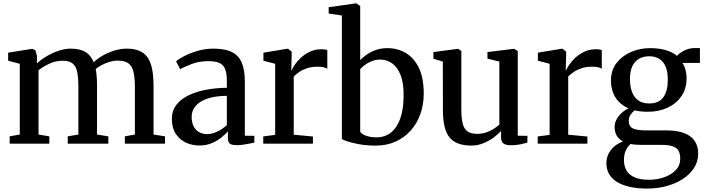

<svg xmlns="http://www.w3.org/2000/svg" viewBox="-20 -839 4119 1121"><path d="M36.5 0V-43L95.5 -53.5V-466.5L27.5 -484.5V-531.5L168.5 -554L186.5 -546L196 -512.5L195.5 -468.5Q216.5 -489 249.5 -509Q282.5 -529 320.2 -542Q358 -555 392.5 -555Q446.5 -555 478.8 -535.8Q511 -516.5 527 -475.5Q546 -494.5 577 -512.8Q608 -531 645.2 -543Q682.5 -555 719 -555Q764.5 -555 795 -541.8Q825.5 -528.5 843.2 -501.2Q861 -474 868.8 -432.8Q876.5 -391.5 876.5 -334.5V-53.5L943.5 -43V0H709V-43L767.5 -53.5V-331.5Q767.5 -382.5 760 -416.8Q752.5 -451 731.2 -468Q710 -485 668.5 -485Q644 -485 620.2 -478Q596.5 -471 575.5 -460Q554.5 -449 538.5 -436.5Q541.5 -423.5 543.2 -407.2Q545 -391 545.8 -372.8Q546.5 -354.5 546.5 -335V-53.5L612.5 -43V0H375.5V-43L437.5 -53.5V-333.5Q437.5 -384.5 430.8 -418Q424 -451.5 404.5 -468Q385 -484.5 345 -484.5Q306 -484.5 269 -467.5Q232 -450.5 205 -429V-53.5L268 -43V0Z M1144.5 10.5Q1101.5 10.5 1065 -6.5Q1028.5 -23.5 1006 -58Q983.5 -92.5 983.5 -144.5Q983.5 -194 1010.8 -228.2Q1038 -262.5 1084 -284Q1130 -305.5 1187.2 -315.8Q1244.5 -326 1304.5 -326.5V-365.5Q1304.5 -407.5 1295.5 -433Q1286.5 -458.5 1263.2 -470.2Q1240 -482 1197.5 -482Q1141.5 -482 1099 -465.2Q1056.5 -448.5 1031.5 -435.5L1008 -481.5Q1020.5 -492.5 1052.8 -509.8Q1085 -527 1130.2 -541Q1175.5 -555 1227 -555Q1294 -555 1334 -535Q1374 -515 1391.8 -472.5Q1409.5 -430 1409.5 -363V-46.5L1465 -46V-6.5Q1454 -4 1436.5 -0.5Q1419 3 1399.2 5.8Q1379.5 8.5 1361.5 8.5Q1334.5 8.5 1322.5 0Q1310.5 -8.5 1310.5 -37V-72Q1299 -58 1275.5 -38.5Q1252 -19 1218.8 -4.2Q1185.5 10.5 1144.5 10.5ZM1190 -56Q1217.5 -56 1249 -71Q1280.5 -86 1304.5 -108.5V-279.5Q1236.5 -279 1190.8 -263.2Q1145 -247.5 1122 -220.2Q1099 -193 1099 -157.5Q1099 -123 1111 -100.5Q1123 -78 1143.5 -67Q1164 -56 1190 -56Z M1517 0V-42.5L1586.5 -51.5V-466.5L1518 -484.5V-531.5L1654.5 -554H1662.5L1683 -537.5V-515L1680.5 -427.5L1683 -429Q1687 -439.5 1700.2 -459.8Q1713.5 -480 1735.8 -501Q1758 -522 1788.5 -536.8Q1819 -551.5 1856.5 -551.5Q1870 -551.5 1878 -550Q1886 -548.5 1891 -547V-437.5Q1885.5 -442 1871.5 -445.8Q1857.5 -449.5 1835.5 -449.5Q1800 -449.5 1773.2 -440.8Q1746.5 -432 1727.5 -419Q1708.5 -406 1695 -392.5V-52.5L1807 -42V0Z M1899 -760V-797L2055 -819H2061.5L2083 -804V-488Q2097.5 -503.5 2120.5 -519.8Q2143.5 -536 2174.2 -547Q2205 -558 2242.5 -558Q2301 -558 2349 -529.8Q2397 -501.5 2425.5 -443Q2454 -384.5 2454 -292.5Q2454 -228 2434.2 -172.8Q2414.5 -117.5 2377.5 -76.2Q2340.5 -35 2289.2 -12Q2238 11 2175 11Q2121.5 11 2079 3.5Q2036.5 -4 2009.8 -13Q1983 -22 1976 -27V-748.5ZM2200.5 -491Q2173 -491 2150 -481.8Q2127 -472.5 2110 -459.5Q2093 -446.5 2083 -435.5V-70.5Q2090 -56 2117.2 -46.5Q2144.5 -37 2177.5 -37Q2226.5 -37 2261.8 -64.5Q2297 -92 2316.5 -145.8Q2336 -199.5 2336.5 -278Q2337.5 -353.5 2319 -400.5Q2300.5 -447.5 2269.5 -469.2Q2238.5 -491 2200.5 -491Z M2961.5 9Q2934 9 2919.8 -1.2Q2905.5 -11.5 2905.5 -38V-74.5Q2888 -55 2861 -35.2Q2834 -15.5 2801 -2.2Q2768 11 2732.5 11Q2642.5 11 2604.2 -37.2Q2566 -85.5 2566 -194L2565.5 -479.5L2510.5 -496V-535L2650.5 -553.5H2655.5L2673.5 -541V-199.5Q2673.5 -150 2681.2 -118.5Q2689 -87 2709.2 -72.2Q2729.5 -57.5 2766.5 -57.5Q2795.5 -57.5 2819.8 -66.2Q2844 -75 2863.2 -87.2Q2882.5 -99.5 2895.5 -111.5V-479.5L2826 -496.5V-535L2976 -553.5H2981.5L3003 -541V-46.5L3059.5 -46L3059 -6Q3042 -1.5 3017.8 3.8Q2993.5 9 2961.5 9Z M3119.5 0V-42.5L3189 -51.5V-466.5L3120.5 -484.5V-531.5L3257 -554H3265L3285.5 -537.5V-515L3283 -427.5L3285.5 -429Q3289.5 -439.5 3302.8 -459.8Q3316 -480 3338.2 -501Q3360.5 -522 3391 -536.8Q3421.5 -551.5 3459 -551.5Q3472.5 -551.5 3480.5 -550Q3488.5 -548.5 3493.5 -547V-437.5Q3488 -442 3474 -445.8Q3460 -449.5 3438 -449.5Q3402.5 -449.5 3375.8 -440.8Q3349 -432 3330 -419Q3311 -406 3297.5 -392.5V-52.5L3409.5 -42V0Z M3758 262Q3701 262 3656.8 252Q3612.5 242 3582.2 223.2Q3552 204.5 3536.2 177Q3520.5 149.5 3520.5 114Q3520.5 83 3533.5 57.8Q3546.5 32.5 3568.5 14.5Q3590.5 -3.5 3617.5 -13Q3593.5 -26 3581 -46.8Q3568.5 -67.5 3568.5 -97.5Q3568.5 -120.5 3579.5 -141.2Q3590.5 -162 3609 -179Q3627.5 -196 3649.5 -206.5Q3597.5 -230 3572.2 -271.8Q3547 -313.5 3547 -369Q3547 -428.5 3579.5 -470.8Q3612 -513 3664.2 -535.5Q3716.5 -558 3775.5 -558Q3828 -558 3867.5 -546.2Q3907 -534.5 3933 -513Q3944 -527.5 3973.2 -543Q4002.5 -558.5 4038 -558.5H4066.5V-471.5H3964.5Q3972 -461 3977.2 -447Q3982.5 -433 3985.5 -416.8Q3988.5 -400.5 3988.5 -382.5Q3989 -322.5 3959.2 -278.5Q3929.5 -234.5 3878.2 -210.5Q3827 -186.5 3762 -186.5Q3741.5 -186.5 3721.8 -188.5Q3702 -190.5 3685 -194.5Q3671 -183 3661 -168.2Q3651 -153.5 3651 -135Q3651 -101 3675 -89.2Q3699 -77.5 3756.5 -77.5H3873.5Q3936 -77.5 3976.5 -61.2Q4017 -45 4036.8 -14.8Q4056.5 15.5 4056.5 57.5Q4056.5 102.5 4033.2 139.8Q4010 177 3968.8 204.5Q3927.5 232 3873.5 247Q3819.5 262 3758 262ZM3768.5 210.5Q3817 210.5 3858.5 195.8Q3900 181 3925.8 153.8Q3951.5 126.5 3951.5 87.5Q3951.5 61.5 3943 43.8Q3934.5 26 3911 16.5Q3887.5 7 3843.5 7H3728.5Q3709 7 3692 5.8Q3675 4.5 3661.5 1.5Q3644 17 3633.5 39.8Q3623 62.5 3623 95.5Q3623 132 3638.8 157.8Q3654.5 183.5 3686.5 197Q3718.5 210.5 3768.5 210.5ZM3770.5 -235Q3826.5 -235 3852.8 -270.8Q3879 -306.5 3879 -374.5Q3879 -419.5 3866.5 -449.5Q3854 -479.5 3829.8 -495Q3805.5 -510.5 3770.5 -510.5Q3737 -510.5 3711.8 -496.5Q3686.5 -482.5 3672.2 -453Q3658 -423.5 3658 -376.5Q3658 -335 3669.8 -303Q3681.5 -271 3706.2 -253Q3731 -235 3770.5 -235Z"/></svg>

Font: Merriweather 48pt Medium
Style: Regular
Weight: 500
Version: Version 2.100